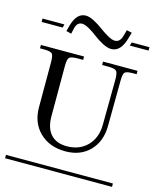

<svg xmlns="http://www.w3.org/2000/svg" viewBox="-125 -858 774 940"><g transform="rotate(15 262.0 -388.5)"><path d="M-8.8 -17.1H533.2V0H-8.8ZM17.1 -581.1H235.8V-564H210Q174.8 -564 166 -555.2Q157.2 -546.4 157.2 -511.2V-257.8Q157.2 -197.8 185.5 -166.3Q213.9 -134.8 267.1 -134.8Q332 -134.8 371.6 -176Q411.1 -217.3 411.1 -284.2L413.1 -511.2Q413.1 -546.4 404.1 -555.2Q395 -564 359.9 -564H332V-581.1H506.8V-564H490.2Q455.6 -564 447.3 -555.4Q439 -546.9 439 -511.2L437 -284.2Q437 -205.6 390.4 -157.2Q343.8 -108.9 267.1 -108.9Q186 -108.9 136.5 -157.2Q86.9 -205.6 86.9 -284.2V-511.2Q86.9 -546.4 78.6 -555.2Q70.3 -564 35.2 -564H17.1ZM443.8 -708H533.2V-690.9H438ZM-8.8 -708H102.1L98.1 -690.9H-8.8ZM422.9 -725.1Q402.8 -650.9 354 -650.9Q335 -650.9 310.1 -663.8Q285.2 -676.8 265.1 -692.4Q245.1 -708 222.7 -720.9Q200.2 -733.9 186 -733.9Q160.6 -733.9 152.8 -703.1L146 -672.9L120.1 -679.2L127.9 -709Q147 -776.9 192.9 -776.9Q211.4 -776.9 236.1 -763.9Q260.7 -751 280.8 -735.8Q300.8 -720.7 323.5 -707.8Q346.2 -694.8 360.8 -694.8Q387.7 -694.8 397 -731L404.8 -759.8L431.2 -753.9Z"/></g></svg>

Font: FoglihtenFr01
Style: Regular
Weight: 500
Version: Version 0.68